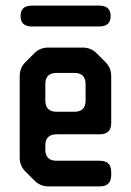

<svg xmlns="http://www.w3.org/2000/svg" viewBox="-20 -654 465 682"><path d="M102 -13Q123 8 151 8H335Q375 8 375 -32V-43Q375 -83 335 -83H181Q141 -83 141 -123V-137Q141 -177 181 -177H335Q375 -177 375 -217V-384Q375 -413 355 -433L323 -465Q303 -485 274 -485H151Q122 -485 102 -465L70 -433Q50 -413 50 -384V-94Q50 -65 70 -45ZM141 -297V-355Q141 -395 181 -395H244Q284 -395 284 -355V-297Q284 -257 244 -257H181Q141 -257 141 -297ZM53 -597Q53 -560 93 -560H333Q373 -560 373 -597Q373 -634 333 -634H93Q53 -634 53 -597Z"/></svg>

Font: WDXL Lubrifont SC
Style: Regular
Weight: 400
Designer: [WDXL Lubrifont] Copyright 2020-2022 (c) NightFurySL2001, Skr-ZERO; [ZCOOL QingKe HuangYou] Copyright 2018-2022 (c) The 
Version: Version 2.001;hotconv 1.1.1;makeotfexe 2.6.0